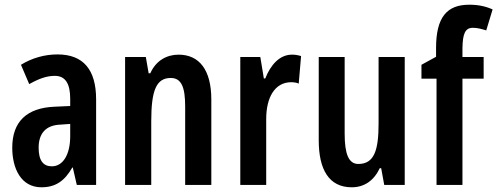

<svg xmlns="http://www.w3.org/2000/svg" viewBox="-20 -851 2111 815"><path d="M224 -620C170 -620 116 -605 69 -576L104 -494C147 -518 179 -529 213 -529C258 -529 278 -495 278 -432V-401L211 -398C95 -393 32 -336 32 -224C32 -136 69 -56 156 -56C217 -56 255 -84 287 -140H289L306 -66H388V-429C388 -555 334 -620 224 -620ZM237 -322 278 -325V-273C278 -194 247 -145 200 -145C164 -145 144 -169 144 -224C144 -284 174 -320 237 -322Z M738 -619C688 -619 642 -594 618 -540H611L599 -609H511V-66H622V-336C622 -469 644 -520 705 -520C751 -520 766 -479 766 -399V-66H877V-429C877 -554 826 -619 738 -619Z M1219 -619C1166 -619 1128 -574 1106 -518H1100L1085 -609H1000V-66H1110V-346C1110 -438 1147 -502 1216 -502C1224 -502 1239 -501 1248 -496L1258 -613C1242 -618 1230 -619 1219 -619Z M1698 -609H1587V-327C1587 -214 1569 -155 1501 -155C1460 -155 1443 -197 1443 -284V-609H1333V-255C1333 -132 1376 -56 1473 -56C1526 -56 1567 -84 1592 -137H1598L1611 -66H1698Z M2033 -517V-609H1943V-646C1944 -707 1954 -733 1987 -733C2007 -733 2024 -728 2044 -722L2071 -811C2042 -824 2011 -831 1972 -831C1877 -831 1831 -778 1831 -647V-610L1769 -576V-517H1833V-66H1943V-517Z"/></svg>

Font: Noto Sans Malayalam UI ExtraCondensed SemiBold
Style: Regular
Weight: 600
Width: 2
Designer: Jelle Bosma - Monotype Design Team
Foundry: Monotype Imaging Inc.
Version: Version 2.104